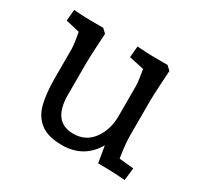

<svg xmlns="http://www.w3.org/2000/svg" viewBox="-115 -639 821 791"><g transform="rotate(30 296.0 -244.0)"><path d="M416 -494.1H474.1L493.2 -476.1Q492.2 -459 489 -406.5Q485.8 -354 485.8 -323.2V-167Q485.8 -136.2 490 -103.5Q494.1 -70.8 496.1 -61L564.9 -54.2L558.1 4.9Q549.3 3.9 514.2 2Q479 0 429.2 0L416 -78.1Q365.2 9.8 261.2 9.8Q195.3 9.8 159.7 -17.6Q124 -44.9 111.6 -93.5Q99.1 -142.1 99.1 -216.8V-353Q99.1 -366.2 95 -393.1Q90.8 -419.9 88.9 -429.2L22.9 -444.8L27.8 -498Q37.6 -497.1 63.2 -495.6Q88.9 -494.1 109.9 -494.1H168L187 -476.1Q186 -459 183.1 -406.5Q180.2 -354 180.2 -323.2V-183.1Q180.2 -54.2 278.8 -54.2Q337.9 -54.2 371.3 -100.1Q404.8 -146 404.8 -210V-353Q404.8 -366.2 400.9 -393.1Q397 -419.9 395 -429.2L324.2 -444.8L329.1 -498Q339.8 -497.1 366.9 -495.6Q394 -494.1 416 -494.1Z"/></g></svg>

Font: Sura
Style: Regular
Weight: 400
Designer: Carolina Giovagnoli
Foundry: Huerta Tipografica
Version: Version 1.003;PS 001.002;hotconv 1.0.70;makeotf.lib2.5.58329